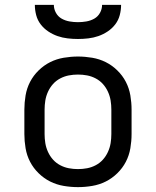

<svg xmlns="http://www.w3.org/2000/svg" viewBox="-20 -760 640 788"><path d="M300 8Q271 8 241.5 3Q212 -2 186 -15Q160 -28 138.5 -49Q117 -70 103.5 -96Q90 -122 85 -151.5Q80 -181 80 -210V-310Q80 -339 85 -368.5Q90 -398 103.5 -424Q117 -450 138.5 -471Q160 -492 186 -505Q212 -518 241.5 -523Q271 -528 300 -528Q329 -528 358.5 -523Q388 -518 414 -505Q440 -492 461.5 -471Q483 -450 496.5 -424Q510 -398 515 -368.5Q520 -339 520 -310V-210Q520 -181 515 -151.5Q510 -122 496.5 -96Q483 -70 461.5 -49Q440 -28 414 -15Q388 -2 358.5 3Q329 8 300 8ZM300 -66Q319 -66 337.5 -69.5Q356 -73 373 -82Q390 -91 402.5 -105Q415 -119 423 -136.5Q431 -154 434 -172.5Q437 -191 437 -210V-310Q437 -329 434 -347.5Q431 -366 423 -383.5Q415 -401 402.5 -415Q390 -429 373 -438Q356 -447 337.5 -450.5Q319 -454 300 -454Q281 -454 262.5 -450.5Q244 -447 227 -438Q210 -429 197.5 -415Q185 -401 177 -383.5Q169 -366 166 -347.5Q163 -329 163 -310V-210Q163 -191 166 -172.5Q169 -154 177 -136.5Q185 -119 197.5 -105Q210 -91 227 -82Q244 -73 262.5 -69.5Q281 -66 300 -66ZM300 -600Q279 -600 257.5 -602.5Q236 -605 216 -612Q196 -619 178 -631Q160 -643 147 -660Q134 -677 128.5 -698Q123 -719 123 -740H201Q201 -723 209.5 -707.5Q218 -692 233 -683.5Q248 -675 265.5 -672Q283 -669 300 -669Q317 -669 334.5 -672Q352 -675 367 -683.5Q382 -692 390.5 -707.5Q399 -723 399 -740H477Q477 -719 471.5 -698Q466 -677 453 -660Q440 -643 422 -631Q404 -619 384 -612Q364 -605 342.5 -602.5Q321 -600 300 -600Z"/></svg>

Font: R Plex Mono
Style: Regular
Weight: 400
Monospace: yes
Designer: Belleve Invis
Foundry: Belleve Invis
Version: Version 31.8.0